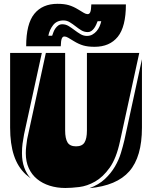

<svg xmlns="http://www.w3.org/2000/svg" viewBox="-20 -977 796 1005"><path d="M321 -700V-294Q321 -252 333.5 -231.5Q346 -211 378 -211Q410 -211 422.5 -231.5Q435 -252 435 -294V-700H709L608 -237Q589 -148 554 -99Q519 -50 477.5 -26.5Q436 -3 394.5 2Q353 7 322 7Q278 7 240 -5Q202 -17 174 -40Q146 -63 130.5 -97Q115 -131 115 -175Q115 -193 117 -209.5Q119 -226 122 -248L220 -700ZM115 -64Q73 -103 53 -163.5Q33 -224 33 -309V-700H199L106 -274Q101 -246 98 -225Q95 -204 95 -175Q95 -133 107 -100Q119 -67 141 -43ZM723 -309Q723 -156 657 -80.5Q591 -5 448 8Q497 -10 529 -40Q561 -70 581.5 -105Q602 -140 613 -176.5Q624 -213 631 -243L723 -667ZM639 -954Q639 -837 596.5 -784.5Q554 -732 475 -732Q440 -732 416 -739Q392 -746 366 -762Q348 -773 337 -779.5Q326 -786 317 -786Q308 -786 303.5 -775.5Q299 -765 298 -735H117Q117 -852 159.5 -904.5Q202 -957 281 -957Q316 -957 340 -950Q364 -943 390 -927Q408 -916 419 -909.5Q430 -903 439 -903Q448 -903 452.5 -913.5Q457 -924 458 -954ZM491 -866Q488 -858 483.5 -848Q479 -838 473 -829.5Q467 -821 458.5 -815Q450 -809 440 -809Q421 -809 405.5 -818.5Q390 -828 375.5 -839.5Q361 -851 345.5 -860.5Q330 -870 312 -870Q277 -870 258 -845.5Q239 -821 233 -790H253Q256 -799 260 -809.5Q264 -820 270.5 -829Q277 -838 285.5 -844Q294 -850 306 -850Q324 -850 339.5 -840.5Q355 -831 370 -819.5Q385 -808 401 -798.5Q417 -789 435 -789Q451 -789 463.5 -796Q476 -803 485.5 -814Q495 -825 501 -838.5Q507 -852 510 -866Z"/></svg>

Font: J.M. Nexus Grotesque
Style: Regular
Weight: 900
Designer: deFharo
Foundry: deFharo
Version: Version 3.003